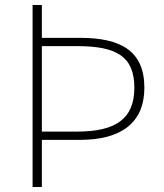

<svg xmlns="http://www.w3.org/2000/svg" viewBox="-20 -746 654 766"><path d="M110 0H147V-188H300C463 -188 556 -256 556 -396C556 -542 463 -595 300 -595H147V-726H110ZM287 -562C442 -562 516 -523 516 -396C516 -272 442 -221 287 -221H147V-562Z"/></svg>

Font: Kinto Sans Thin
Style: Regular
Weight: 100
Designer: Authors: Ryoko NISHIZUKA  (kana & ideographs); Paul D. Hunt (Latin, Greek & Cyrillic); Wenlong ZHANG  (bopomofo); Sandol
Foundry: Adobe Systems Incorporated, ookami Inc.
Version: Version 0.001